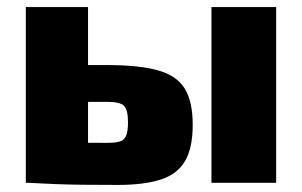

<svg xmlns="http://www.w3.org/2000/svg" viewBox="-20 -517 855 543"><path d="M282 -333Q374 -333 427 -318Q480 -303 502.5 -266.5Q525 -230 525 -164Q525 -98 503 -61Q481 -24 434 -9Q387 6 313 6Q256 6 213 5.5Q170 5 133.5 3.5Q97 2 59 0L71 -116Q91 -115 148 -114Q205 -113 282 -113Q307 -113 319.5 -117Q332 -121 337 -134Q342 -147 342 -171Q342 -206 331 -217.5Q320 -229 282 -229H70V-333ZM229 -497V0H53V-497ZM761 -497V0H578V-497Z"/></svg>

Font: Exo 2 ExtraBold
Style: Regular
Weight: 800
Designer: Natanael Gama
Foundry: Natanael Gama
Version: Version 2.010